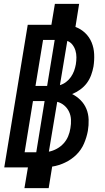

<svg xmlns="http://www.w3.org/2000/svg" viewBox="-20 -863 540 990"><path d="M106 107 124 0H2L123 -735H245L263 -843H388L369 -724Q397 -714 419 -693Q441 -672 452.5 -644Q464 -616 465.5 -584Q467 -552 462 -520Q458 -498 450 -476Q442 -454 428 -435Q414 -416 394 -401.5Q374 -387 352 -378Q376 -366 395.5 -346.5Q415 -327 425.5 -301.5Q436 -276 437 -246.5Q438 -217 433 -188Q427 -155 413 -122.5Q399 -90 373.5 -65Q348 -40 315 -24.5Q282 -9 249 -4L231 107ZM223 -420 262 -657H202L163 -420ZM289 -424Q306 -429 320.5 -440Q335 -451 345.5 -466Q356 -481 362 -497.5Q368 -514 371 -531Q374 -549 374 -567.5Q374 -586 369 -602.5Q364 -619 353.5 -632.5Q343 -646 327 -652ZM167 -78 210 -342H150L107 -78ZM232 -81Q253 -85 273 -96Q293 -107 308 -123.5Q323 -140 331.5 -160.5Q340 -181 343 -202Q347 -224 346 -246Q345 -268 336 -287Q327 -306 311 -319.5Q295 -333 275 -338Z"/></svg>

Font: Iosevka Curly Extrabold
Style: Italic
Weight: 800
Italic angle: -9°
Monospace: yes
Designer: Belleve Invis
Foundry: Belleve Invis
Version: Version 22.1.2; ttfautohint (v1.8.4)